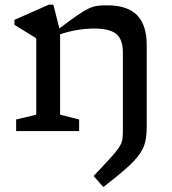

<svg xmlns="http://www.w3.org/2000/svg" viewBox="-20 -544 712 797"><path d="M490 3.5V-327.5Q490 -380 462.8 -402.8Q435.5 -425.5 370.5 -425.5Q334.5 -425.5 296.8 -418.8Q259 -412 229.5 -401.5V-68L308.5 -48V0H47V-48L130.5 -68V-385L40 -441V-461.5L182.5 -524.5H201.5L226.5 -426Q271 -459.5 299 -479Q327 -498.5 346.2 -507.8Q365.5 -517 383 -519.5Q400.5 -522 423.5 -522Q509.5 -522 549.2 -480.8Q589 -439.5 589 -358.5V-18Q589 18.5 582.8 45.2Q576.5 72 558.2 97.5Q540 123 504.2 154.8Q468.5 186.5 409 232.5L368.5 186.5Q412.5 140.5 437.2 113.2Q462 86 473.2 69Q484.5 52 487.2 37.8Q490 23.5 490 3.5Z"/></svg>

Font: Newsreader 6pt
Style: Regular
Weight: 400
Designer: Hugues Gentile
Foundry: Production Type
Version: Version 1.003; ttfautohint (v1.8.3)